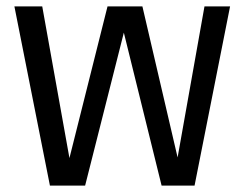

<svg xmlns="http://www.w3.org/2000/svg" viewBox="-20 -580 764 600"><path d="M699 -560 588 0H485L367 -478L246 0H136L25 -560H112L197 -86L316 -560H425L535 -88L619 -560Z"/></svg>

Font: Carrois Gothic SC
Style: Regular
Weight: 400
Designer: Ralph du Carrois
Foundry: Ralph du Carrois
Version: Version 1.001